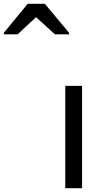

<svg xmlns="http://www.w3.org/2000/svg" viewBox="-257 -986 535 1006"><path d="M173 0H85V-536H173ZM-237 -806V-814L-112 -966H-22L105 -814V-806H31L-68 -896L-165 -806Z"/></svg>

Font: Noto Sans Tifinagh Tawellemmet
Style: Regular
Weight: 400
Designer: JamraPatel
Foundry: JamraPatel LLC
Version: Version 2.006; ttfautohint (v1.8.4.7-5d5b)